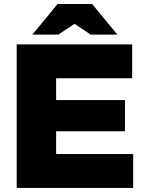

<svg xmlns="http://www.w3.org/2000/svg" viewBox="-20 -917 708 937"><path d="M61.5 0Q204.1 0 629.9 0Q629.9 -41 629.9 -165Q536.1 -165 253.9 -165Q253.9 -192.4 253.9 -276.4Q337.9 -276.4 589.8 -276.4Q589.8 -314.5 589.8 -428.7Q505.9 -428.7 253.9 -428.7Q253.9 -455.1 253.9 -535.2Q346.7 -535.2 625 -535.2Q625 -576.2 625 -700.2Q484.4 -700.2 61.5 -700.2Q61.5 -656.2 61.5 -525.4Q61.5 -393.6 61.5 0ZM137.7 -748Q169.9 -748 264.6 -748Q285.2 -761.7 343.8 -800.8Q363.3 -788.1 422.9 -748Q455.1 -748 552.7 -748Q522.5 -785.2 429.7 -897.5Q387.7 -897.5 260.7 -897.5Q230.5 -859.4 137.7 -748Z"/></svg>

Font: Big-Shock
Style: Black
Weight: 400